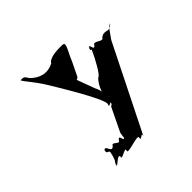

<svg xmlns="http://www.w3.org/2000/svg" viewBox="-197 -1055 1223 1223"><g transform="rotate(-45 414.0 -443.5)"><path d="M248 -708C282 -652 445 -386 431 -353C417 -318 462 -368 450 -338C436 -305 464 -372 449 -340C430 -308 449 -357 431 -319C416 -287 373 -200 358 -168L352 -129C337 -97 369 -162 354 -130C335 -105 344 -174 319 -142C304 -110 279 -174 264 -142C231 -110 234 -184 211 -162C196 -130 223 -192 208 -160C201 -119 239 -155 221 -105C206 -73 235 -130 220 -98C202 -48 216 -84 192 -42C175 -11 209 -72 194 -40C189 -18 249 -92 252 -60C237 -28 321 -92 306 -60C291 -28 436 -92 421 -60C416 -28 458 -87 447 -49L736 -628C735 -624 797 -722 801 -703C786 -671 815 -737 800 -705C765 -661 751 -711 707 -679C692 -647 650 -711 635 -679C610 -647 618 -718 603 -692C585 -661 613 -723 600 -690C586 -653 616 -695 596 -654C581 -622 527 -516 507 -516C467 -476 451 -417 449 -372C447 -359 451 -358 466 -358C466 -390 466 -445 446 -479L400 -603C421 -607 419 -623 446 -673C469 -719 467 -722 495 -777C519 -828 506 -825 475 -825C450 -825 376 -824 360 -792C299 -760 241 -777 195 -824C176 -856 173 -854 146 -854C147 -839 192 -799 248 -708Z"/></g></svg>

Font: Hussar Przerywany
Style: Obl
Weight: 400
Foundry: Cannot Into Space Fonts
Version: Version 0.982